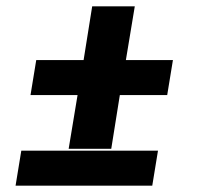

<svg xmlns="http://www.w3.org/2000/svg" viewBox="-20 -584 640 604"><path d="M196 -116 224 -285H76L94 -395H243L270 -564H404L376 -395H524L506 -285H357L330 -116ZM29 0 47 -110H477L459 0Z"/></svg>

Font: Iosevka Slab XBdExObl
Style: Regular
Weight: 800
Width: 7
Italic angle: -9°
Monospace: yes
Designer: Belleve Invis
Foundry: Belleve Invis
Version: Version 11.1.0; ttfautohint (v1.8.3)